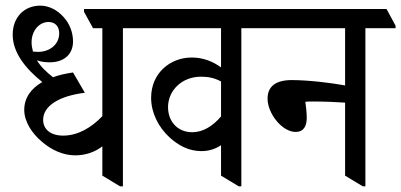

<svg xmlns="http://www.w3.org/2000/svg" viewBox="-20 -655 1423 681"><path d="M247 -104C287 -104 320 -118 343 -136V-32L406 6H416V-555H522V-564L490 -623H278V-613L310 -555H343V-243C304 -202 256 -174 204 -174C160 -174 133 -196 133 -230C133 -280 191 -315 281 -326L239 -398C213 -394 189 -389 168 -381C144 -400 124 -419 111 -441C125 -436 140 -434 157 -434C203 -434 239 -459 239 -508C239 -540 227 -571 206 -594C184 -619 154 -635 123 -635C66 -635 25 -594 25 -532C25 -469 70 -412 130 -364C90 -341 66 -308 66 -265C66 -224 93 -182 129 -152C164 -122 205 -104 247 -104ZM92 -505C92 -546 119 -577 152 -577C176 -577 190 -561 190 -537C190 -497 156 -471 115 -471C108 -471 102 -472 97 -472C94 -483 92 -494 92 -505Z M695 -119C721 -119 745 -127 764 -140V-32L827 6H836V-555H943V-564L910 -623H448V-613L480 -555H764V-416C735 -437 701 -451 660 -451C584 -451 516 -396 516 -308C516 -255 542 -204 581 -168C613 -139 649 -119 695 -119ZM576 -275C576 -333 624 -383 693 -383C720 -383 742 -378 764 -366V-242C735 -208 700 -186 662 -186C609 -186 576 -225 576 -275Z M1029 -187C1057 -187 1068 -208 1068 -237C1068 -256 1065 -279 1063 -294C1072 -295 1079 -295 1088 -295C1132 -295 1175 -293 1204 -291V-32L1267 6H1276V-555H1383V-564L1351 -623H868V-613L900 -555H1204V-352C1155 -361 1073 -371 1015 -371C956 -371 929 -347 929 -305C929 -253 980 -187 1029 -187Z"/></svg>

Font: Noto Serif Devanagari Condensed
Style: Regular
Weight: 400
Width: 3
Designer: Universal Thirst, Indian Type Foundry and the Monotype Design Team
Foundry: Monotype Imaging Inc.
Version: Version 2.004